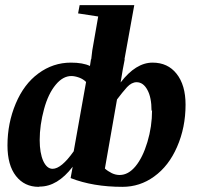

<svg xmlns="http://www.w3.org/2000/svg" viewBox="-20 -714 771 745"><path d="M134 10 130 11Q75 11 42 -31Q9 -73 9 -150Q9 -236 41 -312Q73 -388 129 -429Q186 -471 255 -471Q302 -471 329 -458L333 -484H334L338 -518L361 -650L283 -662L289 -694H501L463 -484H464Q457 -451 448 -394Q507 -471 572 -471Q631 -471 665 -428Q700 -384 700 -308Q700 -219 667 -144Q635 -70 578 -29Q523 11 455 11Q341 11 254 -23L262 -67Q203 10 134 10ZM570 -286 568 -284Q568 -336 552 -365Q536 -395 510 -395Q491 -395 473 -376Q455 -356 434 -328L387 -60Q398 -50 414 -42Q429 -35 444 -35Q478 -35 506 -69Q534 -103 552 -163Q570 -223 570 -286ZM134 -170V-171Q134 -120 148 -89Q162 -59 184 -59Q218 -59 266 -127L314 -396Q303 -407 287 -413Q270 -419 257 -419Q224 -419 196 -385Q167 -350 151 -291Q134 -229 134 -170Z"/></svg>

Font: Libra Serif Modern
Style: Bold Italic
Weight: 700
Italic angle: -12°
Designer: Stefan Peev, Context Ltd
Foundry: Stefan Peev, Context Ltd
Version: Version 1.000